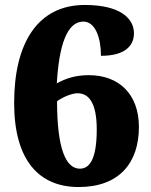

<svg xmlns="http://www.w3.org/2000/svg" viewBox="-20 -744 609 774"><path d="M297 10C461 10 540 -88 540 -232C540 -364 460 -441 338 -441C287 -441 247 -429 209 -408C218 -559 249 -657 316 -657C364 -657 387 -592 387 -519C486 -519 520 -561 520 -610C520 -670 464 -724 322 -724C133 -724 37 -572 37 -329C37 -97 138 10 297 10ZM302 -64C246 -64 210 -143 210 -336C234 -353 269 -368 293 -368C337 -368 370 -331 370 -222C370 -100 340 -64 302 -64Z"/></svg>

Font: Noto Serif Georgian Black
Style: Regular
Weight: 900
Designer: Monotype Design Team, Akaki Razmadze
Foundry: Google LLC
Version: Version 2.003